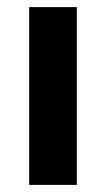

<svg xmlns="http://www.w3.org/2000/svg" viewBox="-20 -520 298 540"><path d="M62 0V-500H196V0Z"/></svg>

Font: Titillium Web
Style: Bold
Weight: 700
Version: Version 1.001;PS 57.000;hotconv 1.0.70;makeotf.lib2.5.55311